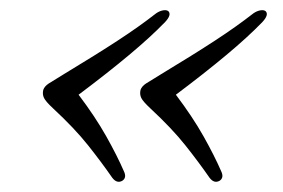

<svg xmlns="http://www.w3.org/2000/svg" viewBox="-20 -429 552 375"><path d="M64.5 -253.5Q67 -260.5 75 -265.8Q83 -271 104.5 -284Q169 -323 210 -349.8Q251 -376.5 285 -403Q291.5 -407.5 298.5 -408.8Q305.5 -410 309 -407Q315.5 -400 302.5 -386Q274.5 -357 232 -321.5Q189.5 -286 133.5 -244Q166 -201 187.5 -162.8Q209 -124.5 222 -94.5Q228 -82 219 -76Q208.5 -70 199.5 -81.5Q178 -112.5 152 -145.2Q126 -178 83.5 -217.5Q69 -231 65.8 -238Q62.5 -245 64.5 -253.5ZM254.5 -253.5Q257 -260.5 265 -265.8Q273 -271 294.5 -284Q359 -323 400 -349.8Q441 -376.5 475 -403Q481.5 -407.5 488.5 -408.8Q495.5 -410 499 -407Q505.5 -400 492.5 -386Q464.5 -357 422 -321.5Q379.5 -286 323.5 -244Q356 -201 377.5 -162.8Q399 -124.5 412 -94.5Q418 -82 409 -76Q398.5 -70 389.5 -81.5Q368 -112.5 342 -145.2Q316 -178 273.5 -217.5Q259 -231 255.8 -238Q252.5 -245 254.5 -253.5Z"/></svg>

Font: Fraunces 9pt Light
Style: Italic
Weight: 300
Italic angle: -16°
Version: Version 1.000;[0bf87f6ff]